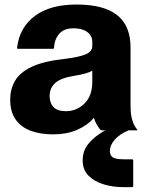

<svg xmlns="http://www.w3.org/2000/svg" viewBox="-20 -562 640 828"><path d="M412.5 -3Q404.5 -12.5 397.2 -25Q390 -37.5 385 -54Q357 -21 312 -1.8Q267 17.5 209.5 17.5Q156 17.5 114 2.5Q72 -12.5 48 -45.8Q24 -79 24 -132.5Q24 -178 45 -213.8Q66 -249.5 116 -273.5Q166 -297.5 253.5 -307.5Q322.5 -315.5 350.2 -328Q378 -340.5 378 -364V-381.5Q378 -408 356.2 -424Q334.5 -440 297 -440Q256 -440 235.2 -415.8Q214.5 -391.5 213 -356Q213 -351.5 208 -351.5H58Q53 -351.5 53.5 -356Q64 -443.5 130 -493Q196 -542.5 310.5 -542.5Q427 -542.5 485 -497Q543 -451.5 543 -356.5V-104Q543 -68.5 550.5 -43.8Q558 -19 571.5 -3.5Q574.5 0 570 0H420.5Q415.5 0 412.5 -3ZM194 -147.5Q194 -118 210.8 -100.2Q227.5 -82.5 264 -82.5Q310.5 -82.5 344.2 -115.5Q378 -148.5 378 -209V-257.5Q365 -249.5 345 -244.2Q325 -239 299.5 -235Q243 -226 218.5 -204.5Q194 -183 194 -147.5ZM554.5 130V240Q554.5 245 549.5 245H509.5Q467.5 245 427.8 233.2Q388 221.5 362.2 196Q336.5 170.5 336.5 130Q336.5 88 361.5 57.8Q386.5 27.5 425 5.2Q463.5 -17 503.5 -35L534.5 0Q495.5 16.5 474.8 40.2Q454 64 454 90Q454 109.5 467.5 117.2Q481 125 514.5 125H549.5Q554.5 125 554.5 130Z"/></svg>

Font: MFEK Sans
Style: Bold
Weight: 700
Designer: Owen Earl
Foundry: indestructible type*
Version: Version 0.001; ttfautohint (v1.8.4.7-5d5b)